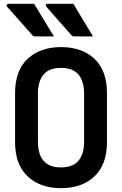

<svg xmlns="http://www.w3.org/2000/svg" viewBox="-20 -967 640 1007"><path d="M159 -947Q187 -901 211 -861Q235 -821 263 -776H166Q156 -776 150 -782Q125 -810 108 -829.5Q91 -849 77.5 -864Q64 -879 50 -895Q36 -911 17 -932Q13 -937 15.5 -942Q18 -947 24 -947ZM365 -947Q392 -901 416.5 -861Q441 -821 468 -776H371Q361 -776 355 -782Q330 -810 313 -829.5Q296 -849 282.5 -864Q269 -879 255.5 -895Q242 -911 223 -932Q219 -937 221 -942Q223 -947 229 -947ZM300 -720Q410 -720 475.5 -658.5Q541 -597 541 -478V-222Q541 -104 475.5 -42Q410 20 300 20Q191 20 125 -42Q59 -104 59 -222V-478Q59 -597 125 -658.5Q191 -720 300 -720ZM179 -223Q179 -190 187 -163.5Q195 -137 213 -119Q227 -105 248.5 -97Q270 -89 300 -89Q363 -89 392 -124.5Q421 -160 421 -223V-477Q421 -510 412.5 -537Q404 -564 387 -581Q373 -595 351.5 -603Q330 -611 300 -611Q237 -611 208 -575.5Q179 -540 179 -477Z"/></svg>

Font: Recursive Mn Lnr St SmB
Style: Regular
Weight: 600
Monospace: yes
Version: Version 1.079;hotconv 1.0.112;makeotfexe 2.5.65598; ttfautoh